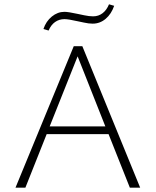

<svg xmlns="http://www.w3.org/2000/svg" viewBox="-20 -873 724 893"><path d="M206 -731 182 -738Q194 -774 221 -796Q248 -818 280 -818Q297 -818 343 -808Q348 -807 371.5 -802Q395 -797 413 -797Q438 -797 457 -811.5Q476 -826 487 -853L511 -846Q498 -808 471.5 -785.5Q445 -763 411 -763Q393 -763 370.5 -768Q348 -773 342 -774Q298 -784 280 -784Q255 -784 236 -770.5Q217 -757 206 -731ZM485 -249H197L98 0H52L323 -658H363L632 0H584ZM470 -285 341 -611 211 -285Z"/></svg>

Font: Ysabeau SC Light
Style: Regular
Weight: 300
Designer: Christian Thalmann (Catharsis Fonts)
Version: Version 0.003